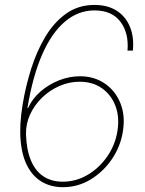

<svg xmlns="http://www.w3.org/2000/svg" viewBox="-20 -757 594 786"><path d="M237.3 9.3Q189.9 9.3 153.1 -11.7Q116.2 -32.7 93.3 -74.7Q70.3 -116.7 64.5 -180.7Q58.6 -244.6 72.8 -330.1Q85 -403.8 107.7 -475.8Q130.4 -547.9 165.8 -606.9Q201.2 -666 251 -701.4Q300.8 -736.8 366.7 -736.8Q420.9 -736.8 457.8 -713.1Q494.6 -689.5 512 -647.2Q529.3 -605 523.9 -549.8H502Q507.8 -622.1 472.9 -668.2Q438 -714.4 366.7 -714.4Q300.3 -714.4 246.1 -668.7Q191.9 -623 152.8 -534.2Q113.8 -445.3 92.3 -314.5H94.7Q111.8 -352.5 145.3 -381.8Q178.7 -411.1 221.2 -428Q263.7 -444.8 307.6 -444.8Q365.7 -444.8 409.2 -415Q452.6 -385.3 473.1 -334Q493.7 -282.7 482.9 -217.8Q473.1 -157.2 438.2 -105.7Q403.3 -54.2 351.3 -22.5Q299.3 9.3 237.3 9.3ZM236.8 -13.2Q291 -13.2 338.4 -41Q385.7 -68.8 418.5 -115.7Q451.2 -162.6 460.4 -218.8Q470.2 -275.9 453.1 -322Q436 -368.2 397.9 -395.3Q359.9 -422.4 305.7 -422.4Q263.2 -422.4 223.4 -405Q183.6 -387.7 152.3 -357.4Q121.1 -327.1 103.3 -288.6Q85.4 -250 86.4 -207Q88.4 -143.6 106.7 -100.1Q125 -56.6 158 -34.9Q190.9 -13.2 236.8 -13.2Z"/></svg>

Font: Inter 18pt Thin
Style: Italic
Weight: 250
Italic angle: -9.3988°
Version: Version 4.001;git-66647c0bb